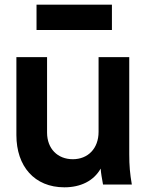

<svg xmlns="http://www.w3.org/2000/svg" viewBox="-20 -788 633 820"><path d="M255 12C324 12 380 -15 410 -68C411 -49 415 -28 420 0H543C535 -47 532 -80 532 -129V-544H401V-225C401 -153 355 -108 291 -108C226 -108 181 -153 181 -222V-544H50V-211C50 -78 127 12 255 12ZM136 -660H458V-768H136Z"/></svg>

Font: Mluvka
Style: Bold
Weight: 700
Designer: Modified by Jiří Krblich, Original typeface by Gumpita Rahayu
Foundry: Gumpita Rahayu & Jiří Krblich
Version: Version 2.000;Glyphs 3.1.1 (3134)